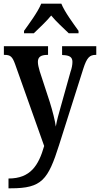

<svg xmlns="http://www.w3.org/2000/svg" viewBox="-20 -786 541 1039"><path d="M110 -619V-606H163C190 -632 231 -670 257 -702C283 -670 325 -632 352 -606H405V-619C378 -657 330 -721 312 -766H203C185 -721 137 -657 110 -619ZM26 180V233H39C207 233 240 187 300 -2L431 -415C450 -474 465 -489 498 -489H501V-536H316V-489L319 -488C355 -487 372 -478 372 -451C372 -435 368 -415 362 -399L308 -206C298 -171 288 -136 282 -101C278 -132 265 -184 249 -235L195 -400C189 -421 185 -437 185 -451C185 -476 199 -489 237 -489H240V-536H1V-489H5C36 -489 47 -480 62 -438L219 4C189 109 145 180 26 180Z"/></svg>

Font: Noto Serif Bengali Condensed
Style: Regular
Weight: 400
Width: 3
Designer: Juan Bruce, Universal Thirst, Indian Type Foundry and the Monotype Design Team.
Foundry: Monotype Imaging Inc.
Version: Version 2.003